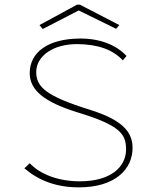

<svg xmlns="http://www.w3.org/2000/svg" viewBox="-20 -797 665 827"><path d="M164 -672 319 -752 480 -673 494 -689 324 -777H312L150 -689ZM320 10C476 10 551 -68 551 -160C551 -231 504 -281 368 -324C177 -383 136 -423 136 -487C136 -556 210 -608 314 -607C403 -606 466 -583 509 -537L525 -556C481 -603 412 -631 327 -631C187 -631 108 -572 108 -482C108 -410 168 -358 314 -313C495 -258 523 -221 523 -154C523 -77 456 -16 324 -16C232 -16 153 -46 108 -94L85 -72C146 -20 221 10 320 10Z"/></svg>

Font: Inconsolata Expanded ExtraLight
Style: Regular
Weight: 200
Width: 7
Monospace: yes
Designer: Raph Levien, Cyreal, Brenton Simpson
Foundry: Raph Levien, Cyreal, Google
Version: Version 3.100